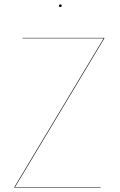

<svg xmlns="http://www.w3.org/2000/svg" viewBox="-20 -852 544 872"><path d="M454 -678 48 -2H437V0H45V-2L451 -678H82V-680H454ZM260 -826Q260 -820 254 -820Q248 -820 248 -826Q248 -832 254 -832Q260 -832 260 -826Z"/></svg>

Font: FiraGO Two
Style: Regular
Weight: 100
Designer: bBox Type
Foundry: bBox Type GmbH
Version: Version 1.001